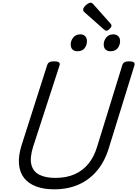

<svg xmlns="http://www.w3.org/2000/svg" viewBox="-20 -1392 1023 1431"><path d="M385 19Q306 19 249 -2.5Q192 -24 159.5 -65.5Q127 -107 121.5 -168.5Q116 -230 141 -310L332 -908Q337 -922 348.5 -928.5Q360 -935 384 -935Q407 -935 418 -928Q429 -921 424 -905L227 -299Q201 -216 214 -164.5Q227 -113 273.5 -89.5Q320 -66 392 -66Q474 -66 535.5 -93Q597 -120 639 -171.5Q681 -223 704 -299L892 -908Q897 -922 908.5 -928.5Q920 -935 943 -935Q991 -935 982 -905L791 -288Q760 -187 702.5 -119Q645 -51 565 -16Q485 19 385 19ZM556 -1010Q535 -1010 521 -1022.5Q507 -1035 507 -1061Q507 -1088 525.5 -1112Q544 -1136 580 -1136Q600 -1136 614 -1123Q628 -1110 628 -1085Q628 -1057 611 -1033.5Q594 -1010 556 -1010ZM802 -1010Q782 -1010 767.5 -1022.5Q753 -1035 753 -1061Q753 -1088 771.5 -1112Q790 -1136 826 -1136Q846 -1136 860.5 -1123Q875 -1110 875 -1085Q875 -1057 857.5 -1033.5Q840 -1010 802 -1010ZM773 -1163Q769 -1163 764 -1166Q759 -1169 754 -1173L615 -1296Q605 -1304 602.5 -1309Q600 -1314 600 -1321Q600 -1331 610 -1343Q620 -1355 633 -1363.5Q646 -1372 656 -1372Q662 -1372 666 -1369Q670 -1366 675 -1361L803 -1217Q809 -1210 810 -1206.5Q811 -1203 811 -1200Q811 -1190 797 -1176.5Q783 -1163 773 -1163Z"/></svg>

Font: Playwrite DE LA
Style: Regular
Weight: 400
Designer: Veronika Burian, José Scaglione
Foundry: TypeTogether
Version: Version 1.002